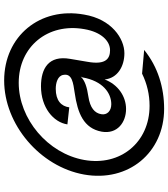

<svg xmlns="http://www.w3.org/2000/svg" viewBox="37 -740 809 923"><g transform="rotate(-90 441.5 -278.5)"><path d="M380 106C482 106 582 76 663 10L549 0C500 24 448 36 394 36C219 36 103 -104 134 -278C165 -453 331 -593 505 -593C679 -593 794 -453 763 -278C749 -195 705 -154 662 -154C625 -154 589 -170 606 -263L620 -346C638 -449 574 -486 488 -486C386 -486 315 -426 305 -359L387 -350C392 -389 420 -415 476 -415C504 -415 539 -406 543 -378C551 -336 503 -331 457 -324C359 -310 286 -281 270 -194C257 -119 315 -77 379 -77C440 -77 497 -116 521 -180C527 -118 584 -85 647 -85C717 -85 811 -146 833 -279C871 -491 729 -663 516 -663C305 -663 102 -491 64 -279C26 -66 169 106 380 106ZM354 -196C359 -228 385 -250 438 -258C485 -265 516 -275 535 -295L531 -287C514 -189 456 -148 402 -148C369 -148 349 -169 354 -196Z"/></g></svg>

Font: Uncut Sans Medium
Style: Italic
Weight: 500
Italic angle: -10°
Designer: Kasper Nordkvist
Foundry: Uncut Type
Version: Version 1.111;FEAKit 1.0